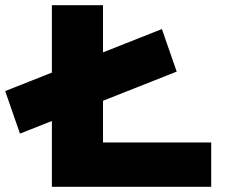

<svg xmlns="http://www.w3.org/2000/svg" viewBox="-50 -720 922 740"><path d="M27 -205 -30 -369 574 -608 631 -444ZM150 0V-700H347V-171H764V0Z"/></svg>

Font: Lexend Tera ExtraBold
Style: Regular
Weight: 800
Designer: Bonnie Shaver-Troup, Thomas Jockin
Foundry: Lexend
Version: Version 1.007